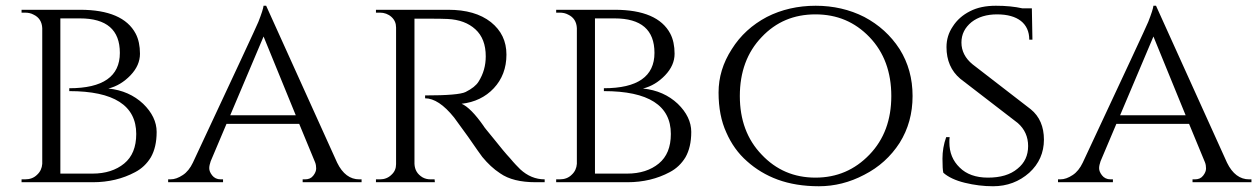

<svg xmlns="http://www.w3.org/2000/svg" viewBox="-20 -634 4374 668"><path d="M452 -517C423 -572 358 -600 259 -600C259 -600 55 -600 55 -600C55 -600 55 -590 55 -590C55 -590 67 -590 67 -590C67 -590 67 -590 67 -590C78 -590 88 -588 97 -583C97 -583 97 -583 97 -583C116 -574 126 -558 127 -536C127 -536 127 -64 127 -64C127 -64 127 -64 127 -64C126 -49 120 -36 109 -26C98 -15 84 -10 67 -10C67 -10 55 -10 55 -10C55 -10 55 0 55 0C55 0 303 0 303 0C303 0 303 0 303 0C358 0 407 -12 450 -35C450 -35 450 -35 450 -35C473 -47 491 -64 505 -87C518 -110 525 -139 525 -175C525 -210 509 -243 478 -273C446 -303 406 -321 357 -326C357 -326 357 -326 357 -326C386 -333 412 -349 434 -372C456 -395 467 -420 467 -447C467 -474 462 -498 452 -517C452 -517 452 -517 452 -517ZM454 -168C454 -122 440 -88 412 -65C384 -42 347 -30 302 -30C302 -30 190 -30 190 -30C190 -30 190 -570 190 -570C190 -570 258 -570 258 -570C258 -570 258 -570 258 -570C351 -570 397 -530 397 -450C397 -450 397 -450 397 -450C397 -368 338 -327 221 -327C221 -327 221 -317 221 -317C221 -317 221 -317 221 -317C376 -317 454 -267 454 -168C454 -168 454 -168 454 -168Z M1230 -10C1198 -10 1172 -29 1153 -68C1153 -68 906 -614 906 -614C906 -614 897 -614 897 -614C897 -614 897 -614 897 -614C896 -605 890 -586 879 -558C879 -558 879 -558 879 -558C873 -543 797 -380 651 -68C651 -68 651 -68 651 -68C642 -49 630 -34 616 -25C601 -15 587 -10 573 -10C573 -10 565 -10 565 -10C565 -10 565 0 565 0C565 0 756 0 756 0C756 0 756 -10 756 -10C756 -10 748 -10 748 -10C748 -10 748 -10 748 -10C735 -10 725 -15 718 -24C711 -33 708 -41 708 -49C708 -56 710 -64 713 -73C713 -73 768 -203 768 -203C768 -203 1021 -203 1021 -203C1021 -203 1076 -70 1076 -70C1076 -70 1076 -70 1076 -70C1079 -63 1080 -55 1080 -48C1080 -40 1077 -32 1070 -23C1063 -14 1054 -10 1041 -10C1041 -10 1033 -10 1033 -10C1033 -10 1033 0 1033 0C1033 0 1238 0 1238 0C1238 0 1238 -10 1238 -10C1238 -10 1230 -10 1230 -10C1230 -10 1230 -10 1230 -10ZM897 -507C897 -507 1009 -233 1009 -233C1009 -233 781 -233 781 -233C781 -233 897 -507 897 -507Z M1475 -569C1498 -569 1519 -569 1537 -568C1537 -568 1537 -568 1537 -568C1578 -566 1610 -554 1634 -532C1658 -510 1670 -479 1670 -438C1670 -438 1670 -438 1670 -438C1670 -406 1662 -377 1645 -350C1645 -350 1645 -350 1645 -350C1637 -337 1622 -325 1600 -314C1600 -314 1600 -314 1600 -314C1584 -306 1537 -302 1459 -302C1459 -302 1459 -292 1459 -292C1459 -292 1459 -292 1459 -292C1490 -292 1524 -270 1560 -225C1560 -225 1560 -225 1560 -225C1562 -222 1578 -200 1608 -159C1637 -117 1654 -93 1658 -88C1658 -88 1658 -88 1658 -88C1677 -65 1697 -46 1720 -31C1720 -31 1720 -31 1720 -31C1750 -10 1791 0 1844 0C1844 0 1875 0 1875 0C1875 0 1875 -10 1875 -10C1875 -10 1875 -10 1875 -10C1843 -10 1815 -22 1790 -45C1790 -45 1790 -45 1790 -45C1781 -54 1769 -66 1755 -83C1740 -99 1721 -122 1698 -151C1674 -180 1662 -195 1663 -195C1663 -195 1663 -195 1663 -195C1633 -238 1607 -264 1586 -273C1586 -273 1586 -273 1586 -273C1631 -278 1669 -296 1698 -327C1727 -358 1742 -397 1742 -444C1742 -491 1724 -528 1688 -557C1651 -586 1602 -600 1539 -600C1539 -600 1288 -600 1288 -600C1288 -600 1288 -590 1288 -590C1288 -590 1302 -590 1302 -590C1302 -590 1302 -590 1302 -590C1317 -590 1331 -585 1342 -575C1353 -565 1358 -553 1358 -538C1358 -538 1358 -63 1358 -63C1358 -63 1358 -63 1358 -63C1358 -48 1353 -36 1342 -26C1331 -15 1317 -10 1302 -10C1302 -10 1288 -10 1288 -10C1288 -10 1288 0 1288 0C1288 0 1493 0 1493 0C1493 0 1492 -10 1492 -10C1492 -10 1479 -10 1479 -10C1479 -10 1479 -10 1479 -10C1468 -10 1459 -12 1450 -17C1450 -17 1450 -17 1450 -17C1432 -28 1423 -43 1422 -64C1422 -64 1422 -569 1422 -569C1422 -569 1475 -569 1475 -569C1475 -569 1475 -569 1475 -569Z M2312 -517C2283 -572 2218 -600 2119 -600C2119 -600 1915 -600 1915 -600C1915 -600 1915 -590 1915 -590C1915 -590 1927 -590 1927 -590C1927 -590 1927 -590 1927 -590C1938 -590 1948 -588 1957 -583C1957 -583 1957 -583 1957 -583C1976 -574 1986 -558 1987 -536C1987 -536 1987 -64 1987 -64C1987 -64 1987 -64 1987 -64C1986 -49 1980 -36 1969 -26C1958 -15 1944 -10 1927 -10C1927 -10 1915 -10 1915 -10C1915 -10 1915 0 1915 0C1915 0 2163 0 2163 0C2163 0 2163 0 2163 0C2218 0 2267 -12 2310 -35C2310 -35 2310 -35 2310 -35C2333 -47 2351 -64 2365 -87C2378 -110 2385 -139 2385 -175C2385 -210 2369 -243 2338 -273C2306 -303 2266 -321 2217 -326C2217 -326 2217 -326 2217 -326C2246 -333 2272 -349 2294 -372C2316 -395 2327 -420 2327 -447C2327 -474 2322 -498 2312 -517C2312 -517 2312 -517 2312 -517ZM2314 -168C2314 -122 2300 -88 2272 -65C2244 -42 2207 -30 2162 -30C2162 -30 2050 -30 2050 -30C2050 -30 2050 -570 2050 -570C2050 -570 2118 -570 2118 -570C2118 -570 2118 -570 2118 -570C2211 -570 2257 -530 2257 -450C2257 -450 2257 -450 2257 -450C2257 -368 2198 -327 2081 -327C2081 -327 2081 -317 2081 -317C2081 -317 2081 -317 2081 -317C2236 -317 2314 -267 2314 -168C2314 -168 2314 -168 2314 -168Z M2648 -575C2597 -548 2556 -511 2526 -463C2495 -415 2480 -365 2480 -312C2480 -259 2489 -212 2507 -173C2524 -134 2548 -100 2579 -73C2609 -46 2645 -24 2686 -9C2727 6 2775 14 2829 14C2883 14 2936 1 2987 -26C3038 -52 3079 -89 3110 -137C3140 -185 3155 -239 3155 -300C3155 -361 3140 -415 3110 -463C3079 -511 3038 -548 2987 -575C2936 -601 2879 -614 2818 -614C2756 -614 2699 -601 2648 -575ZM2630 -96C2579 -149 2554 -217 2554 -300C2554 -383 2579 -452 2630 -505C2680 -558 2742 -584 2817 -584C2892 -584 2954 -558 3005 -505C3056 -452 3081 -383 3081 -300C3081 -217 3056 -149 3005 -96C2954 -43 2892 -16 2817 -16C2742 -16 2680 -43 2630 -96Z M3262 -33C3279 -18 3304 -6 3337 2C3370 10 3402 14 3435 14C3435 14 3435 14 3435 14C3484 14 3526 -2 3561 -33C3595 -64 3612 -103 3612 -148C3612 -193 3597 -229 3566 -254C3566 -254 3364 -410 3364 -410C3364 -410 3364 -410 3364 -410C3338 -431 3325 -457 3325 -486C3325 -515 3337 -538 3360 -557C3383 -575 3413 -584 3449 -584C3485 -584 3513 -576 3532 -561C3551 -546 3561 -524 3561 -496C3561 -496 3572 -496 3572 -496C3572 -496 3570 -605 3570 -605C3570 -605 3537 -605 3537 -605C3537 -605 3537 -605 3537 -605C3510 -611 3480 -614 3445 -614C3410 -614 3380 -608 3355 -595C3329 -582 3309 -564 3295 -542C3280 -520 3273 -496 3273 -470C3273 -470 3273 -470 3273 -470C3273 -424 3289 -387 3321 -360C3321 -360 3521 -206 3521 -206C3521 -206 3521 -206 3521 -206C3545 -185 3557 -158 3557 -126C3557 -93 3545 -67 3520 -47C3495 -26 3461 -16 3417 -16C3417 -16 3417 -16 3417 -16C3375 -16 3342 -28 3319 -51C3295 -74 3283 -103 3283 -139C3283 -139 3283 -139 3283 -139C3283 -145 3283 -151 3284 -157C3284 -157 3272 -157 3272 -157C3272 -157 3272 -157 3272 -157C3263 -132 3259 -107 3259 -82C3259 -57 3260 -41 3262 -33C3262 -33 3262 -33 3262 -33Z M4326 -10C4294 -10 4268 -29 4249 -68C4249 -68 4002 -614 4002 -614C4002 -614 3993 -614 3993 -614C3993 -614 3993 -614 3993 -614C3992 -605 3986 -586 3975 -558C3975 -558 3975 -558 3975 -558C3969 -543 3893 -380 3747 -68C3747 -68 3747 -68 3747 -68C3738 -49 3726 -34 3712 -25C3697 -15 3683 -10 3669 -10C3669 -10 3661 -10 3661 -10C3661 -10 3661 0 3661 0C3661 0 3852 0 3852 0C3852 0 3852 -10 3852 -10C3852 -10 3844 -10 3844 -10C3844 -10 3844 -10 3844 -10C3831 -10 3821 -15 3814 -24C3807 -33 3804 -41 3804 -49C3804 -56 3806 -64 3809 -73C3809 -73 3864 -203 3864 -203C3864 -203 4117 -203 4117 -203C4117 -203 4172 -70 4172 -70C4172 -70 4172 -70 4172 -70C4175 -63 4176 -55 4176 -48C4176 -40 4173 -32 4166 -23C4159 -14 4150 -10 4137 -10C4137 -10 4129 -10 4129 -10C4129 -10 4129 0 4129 0C4129 0 4334 0 4334 0C4334 0 4334 -10 4334 -10C4334 -10 4326 -10 4326 -10C4326 -10 4326 -10 4326 -10ZM3993 -507C3993 -507 4105 -233 4105 -233C4105 -233 3877 -233 3877 -233C3877 -233 3993 -507 3993 -507Z"/></svg>

Font: Cinzel Utterance
Style: Regular
Weight: 500
Designer: Natanael Gama
Foundry: ""
Version: ""